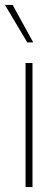

<svg xmlns="http://www.w3.org/2000/svg" viewBox="-32 -754 221 774"><path d="M99 -500V0H71V-500ZM19 -734 102 -583H78L-12 -734Z"/></svg>

Font: Prodigy Sans ExtraLight
Style: Regular
Weight: 200
Designer: Wei Huang
Foundry: Wei Huang
Version: Version 1.003; ttfautohint (v1.8.3)